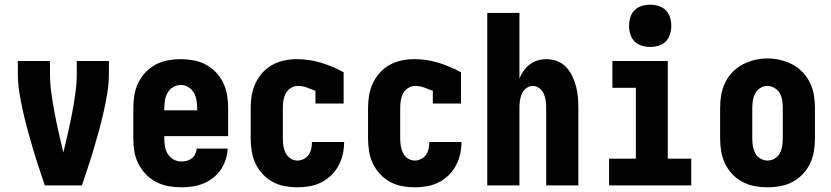

<svg xmlns="http://www.w3.org/2000/svg" viewBox="-20 -790 3540 818"><path d="M171 0Q158 -39 145 -78Q132 -117 120.5 -156Q109 -195 98 -235Q87 -275 78 -315Q69 -355 62.5 -395.5Q56 -436 56 -477V-530H193V-477Q193 -434 199 -391.5Q205 -349 213 -307Q221 -265 230.5 -223Q240 -181 250 -140Q260 -181 269.5 -223Q279 -265 287 -307Q295 -349 301 -391.5Q307 -434 307 -477V-530H444V-477Q444 -436 437.5 -395.5Q431 -355 422 -315Q413 -275 402 -235Q391 -195 379.5 -156Q368 -117 355 -78Q342 -39 329 0Z M752 8Q725 8 697.5 3Q670 -2 645.5 -14.5Q621 -27 601.5 -47.5Q582 -68 569.5 -92.5Q557 -117 552.5 -144.5Q548 -172 548 -200V-330Q548 -357 552.5 -384.5Q557 -412 569 -437Q581 -462 600 -482Q619 -502 643.5 -515Q668 -528 695.5 -533Q723 -538 750 -538Q777 -538 804.5 -533Q832 -528 856.5 -515Q881 -502 900 -482Q919 -462 931 -437Q943 -412 947.5 -384.5Q952 -357 952 -330V-210H680V-200Q680 -183 683 -165.5Q686 -148 695 -133.5Q704 -119 719.5 -110.5Q735 -102 752 -102Q764 -102 776 -105Q788 -108 797.5 -115.5Q807 -123 812 -134Q817 -145 818 -157H950Q949 -133 941.5 -110Q934 -87 920.5 -67Q907 -47 887.5 -32Q868 -17 846 -8Q824 1 800 4.5Q776 8 752 8ZM680 -320H820V-330Q820 -347 817 -364Q814 -381 805.5 -395.5Q797 -410 782 -419Q767 -428 750 -428Q733 -428 718 -419Q703 -410 694.5 -395.5Q686 -381 683 -364Q680 -347 680 -330Z M1247 8Q1220 8 1193 3Q1166 -2 1142 -15Q1118 -28 1099 -48.5Q1080 -69 1068.5 -93.5Q1057 -118 1052.5 -145.5Q1048 -173 1048 -200V-330Q1048 -357 1052.5 -384Q1057 -411 1068.5 -435.5Q1080 -460 1098.5 -480.5Q1117 -501 1141 -514Q1165 -527 1191.5 -532.5Q1218 -538 1245 -538Q1298 -538 1348.5 -522.5Q1399 -507 1444 -482V-349H1324V-403Q1306 -410 1287.5 -417Q1269 -424 1249 -424Q1233 -424 1219 -415Q1205 -406 1197.5 -392Q1190 -378 1187.5 -362Q1185 -346 1185 -330V-200Q1185 -184 1187.5 -168Q1190 -152 1197 -138Q1204 -124 1217.5 -115Q1231 -106 1247 -106Q1261 -106 1274 -112.5Q1287 -119 1295 -130.5Q1303 -142 1306 -156Q1309 -170 1309 -184Q1309 -184 1309 -184.5Q1309 -185 1309 -185H1446Q1446 -185 1446 -184.5Q1446 -184 1446 -183Q1446 -157 1440 -131.5Q1434 -106 1421.5 -83Q1409 -60 1390 -42Q1371 -24 1348 -12.5Q1325 -1 1299 3.5Q1273 8 1247 8Z M1747 8Q1720 8 1693 3Q1666 -2 1642 -15Q1618 -28 1599 -48.5Q1580 -69 1568.5 -93.5Q1557 -118 1552.5 -145.5Q1548 -173 1548 -200V-330Q1548 -357 1552.5 -384Q1557 -411 1568.5 -435.5Q1580 -460 1598.5 -480.5Q1617 -501 1641 -514Q1665 -527 1691.5 -532.5Q1718 -538 1745 -538Q1798 -538 1848.5 -522.5Q1899 -507 1944 -482V-349H1824V-403Q1806 -410 1787.5 -417Q1769 -424 1749 -424Q1733 -424 1719 -415Q1705 -406 1697.5 -392Q1690 -378 1687.5 -362Q1685 -346 1685 -330V-200Q1685 -184 1687.5 -168Q1690 -152 1697 -138Q1704 -124 1717.5 -115Q1731 -106 1747 -106Q1761 -106 1774 -112.5Q1787 -119 1795 -130.5Q1803 -142 1806 -156Q1809 -170 1809 -184Q1809 -184 1809 -184.5Q1809 -185 1809 -185H1946Q1946 -185 1946 -184.5Q1946 -184 1946 -183Q1946 -157 1940 -131.5Q1934 -106 1921.5 -83Q1909 -60 1890 -42Q1871 -24 1848 -12.5Q1825 -1 1799 3.5Q1773 8 1747 8Z M2056 0V-735H2193V-456Q2200 -473 2211 -488.5Q2222 -504 2237 -515.5Q2252 -527 2270.5 -532.5Q2289 -538 2308 -538Q2331 -538 2353.5 -529.5Q2376 -521 2392 -504Q2408 -487 2418 -466Q2428 -445 2434 -422.5Q2440 -400 2442 -376.5Q2444 -353 2444 -330V0H2307V-330Q2307 -345 2305 -360.5Q2303 -376 2297 -390Q2291 -404 2278 -414Q2265 -424 2250 -424Q2235 -424 2222 -414Q2209 -404 2203 -390Q2197 -376 2195 -360.5Q2193 -345 2193 -330V0Z M2575 0V-114H2689V-416H2589V-530H2825V-114H2925V0ZM2750 -590Q2732 -590 2714 -595.5Q2696 -601 2683.5 -613.5Q2671 -626 2665.5 -644Q2660 -662 2660 -680Q2660 -698 2665.5 -716Q2671 -734 2683.5 -746.5Q2696 -759 2714 -764.5Q2732 -770 2750 -770Q2768 -770 2786 -764.5Q2804 -759 2816.5 -746.5Q2829 -734 2834.5 -716Q2840 -698 2840 -680Q2840 -662 2834.5 -644Q2829 -626 2816.5 -613.5Q2804 -601 2786 -595.5Q2768 -590 2750 -590Z M3250 8Q3223 8 3195.5 3Q3168 -2 3143.5 -15Q3119 -28 3100 -48Q3081 -68 3069 -93Q3057 -118 3052.5 -145.5Q3048 -173 3048 -200V-330Q3048 -358 3052.5 -385Q3057 -412 3069 -437Q3081 -462 3100 -482Q3119 -502 3143.5 -515Q3168 -528 3195 -534.5Q3222 -541 3250 -541Q3278 -541 3305 -534.5Q3332 -528 3356.5 -515Q3381 -502 3400 -482Q3419 -462 3431 -437Q3443 -412 3447.5 -385Q3452 -358 3452 -330V-200Q3452 -173 3447.5 -145.5Q3443 -118 3431 -93Q3419 -68 3400 -48Q3381 -28 3356.5 -15Q3332 -2 3304.5 3Q3277 8 3250 8ZM3250 -106Q3266 -106 3280.5 -114.5Q3295 -123 3302.5 -137.5Q3310 -152 3312.5 -168Q3315 -184 3315 -200V-330Q3315 -346 3312.5 -362.5Q3310 -379 3302 -393Q3294 -407 3279.5 -415.5Q3265 -424 3249 -424Q3233 -424 3219 -415Q3205 -406 3197.5 -392Q3190 -378 3187.5 -362Q3185 -346 3185 -330V-200Q3185 -184 3187.5 -168Q3190 -152 3197.5 -137.5Q3205 -123 3219.5 -114.5Q3234 -106 3250 -106Z"/></svg>

Font: iosevka_custom_sans_ss08 Heavy
Style: Regular
Weight: 900
Designer: Belleve Invis
Foundry: Belleve Invis
Version: Version 10.3.0; ttfautohint (v1.8.3)